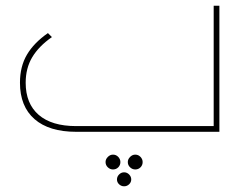

<svg xmlns="http://www.w3.org/2000/svg" viewBox="-20 -462 869 673"><path d="M749 -442V0H247Q152 0 101 -44.5Q50 -89 50 -172Q50 -229 74.5 -270.5Q99 -312 148 -346L162 -332Q116 -300 93 -261.5Q70 -223 70 -172Q70 -99 115.5 -59.5Q161 -20 247 -20H729V-442ZM350 106Q350 96 358 88Q366 80 376 80Q387 80 394.5 88Q402 96 402 106Q402 117 394.5 124.5Q387 132 376 132Q366 132 358 124.5Q350 117 350 106ZM428 106Q428 96 436 88Q444 80 454 80Q465 80 472.5 88Q480 96 480 106Q480 117 472.5 124.5Q465 132 454 132Q444 132 436 124.5Q428 117 428 106ZM390 167Q390 157 397.5 149.5Q405 142 415 142Q425 142 432.5 149.5Q440 157 440 167Q440 177 432.5 184Q425 191 415 191Q405 191 397.5 184Q390 177 390 167Z"/></svg>

Font: Montserrat-Arabic Thin
Style: Regular
Weight: 250
Designer: Mohamed Gaber
Foundry: Kief Type Foundry
Version: Version 5.008